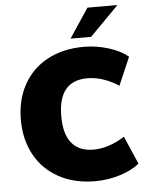

<svg xmlns="http://www.w3.org/2000/svg" viewBox="-61 -972 801 1032"><g transform="rotate(-5 339.5 -456.5)"><path d="M41 -353Q41 -460 86 -542Q131 -624 215 -669.5Q299 -715 412 -715Q480 -715 545.5 -694.5Q611 -674 650 -641L585 -490Q499 -545 416 -545Q259 -545 259 -353Q259 -257 299 -208.5Q339 -160 416 -160Q499 -160 585 -215L650 -64Q611 -31 545.5 -10.5Q480 10 412 10Q299 10 215 -36Q131 -82 86 -164Q41 -246 41 -353ZM345 -765 450 -923H612L456 -765Z"/></g></svg>

Font: Nunito Sans Heavy
Style: Regular
Weight: 400
Designer: Vernon Adams
Foundry: Vernon Adams
Version: Version 2.500